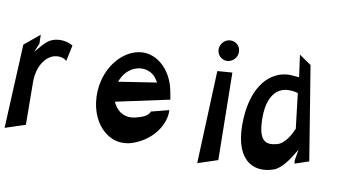

<svg xmlns="http://www.w3.org/2000/svg" viewBox="-88 -870 1896 1005"><g transform="rotate(10 859.5 -367.5)"><path d="M-21 -43 86 -78 84 -301C83 -402 136 -454 180 -459C209 -463 227 -452 236 -444L254 -529C245 -534 218 -549 178 -546C130 -542 109 -516 83 -486L62 -461L82 -509L81 -556L0 -489Z M425 -317C416 -157 527 -39 653 -82C761 -119 817 -212 812 -284L718 -260C711 -233 668 -221 643 -215C596 -203 552 -223 530 -266L524 -278L808 -339L800 -382C780 -490 702 -563 617 -557C523 -550 432 -451 425 -317ZM522 -384 528 -398C546 -439 582 -468 624 -473C663 -477 698 -459 717 -426L724 -415Z M1004 -36 1110 -71 1103 -535 1024 -529ZM1011 -646C1009 -614 1035 -589 1065 -590C1095 -592 1119 -617 1118 -648C1118 -677 1094 -699 1067 -699C1039 -700 1013 -677 1011 -646Z M1202 -307C1191 -98 1291 -34 1404 -73C1444 -87 1480 -141 1499 -173L1514 -198L1504 -138L1506 -122L1580 -147L1499 -645L1435 -689L1451 -572H1445C1428 -573 1407 -576 1392 -575C1302 -570 1212 -492 1202 -307ZM1299 -327C1298 -446 1348 -490 1399 -495C1419 -497 1441 -494 1455 -490L1459 -488L1481 -302L1479 -299C1470 -277 1441 -218 1399 -207C1342 -192 1300 -202 1299 -327Z"/></g></svg>

Font: Charger Slice
Style: Regular
Weight: 400
Designer: Jasper
Foundry: Cannot Into Space Fonts
Version: Version 1.1